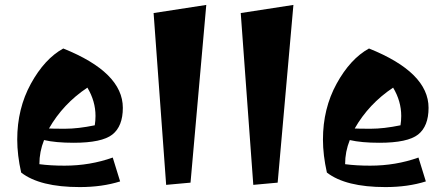

<svg xmlns="http://www.w3.org/2000/svg" viewBox="-20 -736 1816 780"><path d="M237 -539Q479 -442 479 -298Q479 -223 436.5 -189.5Q394 -156 279 -156Q206 -156 159 -167Q140 -120 140 -69Q185 -63 242 -63Q346 -63 438 -96L468 1Q395 24 304 24Q142 24 66 -35Q50 -106 50 -169Q50 -295 105.5 -396Q161 -497 237 -539ZM179 -214Q192 -213 244.5 -213Q297 -213 365 -227Q368 -246 368 -265Q368 -325 335 -380Q236 -314 179 -214Z M655 15 604 -683 818 -716 754 6Z M1009 15 958 -683 1172 -716 1108 6Z M1479 -539Q1721 -442 1721 -298Q1721 -223 1678.5 -189.5Q1636 -156 1521 -156Q1448 -156 1401 -167Q1382 -120 1382 -69Q1427 -63 1484 -63Q1588 -63 1680 -96L1710 1Q1637 24 1546 24Q1384 24 1308 -35Q1292 -106 1292 -169Q1292 -295 1347.5 -396Q1403 -497 1479 -539ZM1421 -214Q1434 -213 1486.5 -213Q1539 -213 1607 -227Q1610 -246 1610 -265Q1610 -325 1577 -380Q1478 -314 1421 -214Z"/></svg>

Font: Joti One
Style: Regular
Weight: 400
Designer: Eduardo Rodriguez Tunni
Foundry: Eduardo Rodriguez Tunni
Version: Version 1.001